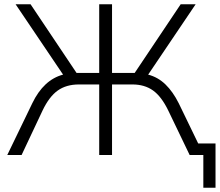

<svg xmlns="http://www.w3.org/2000/svg" viewBox="-20 -725 1028 898"><path d="M14 0 131 -242Q184 -352 275 -376L53 -705H123L338 -384H444V-705H504V-384H610L825 -705H895L673 -376Q719 -364 754 -330Q789 -296 816 -242L907 -54H988V153H931V0H867L767 -208Q735 -274 695.5 -302Q656 -330 599 -330H504V0H444V-330H349Q290 -330 250 -301.5Q210 -273 179 -208L81 0Z"/></svg>

Font: Nunito Sans Light
Style: Regular
Weight: 300
Designer: Vernon Adams
Foundry: Vernon Adams
Version: Version 3.101; ttfautohint (v1.8.4.7-5d5b);gftools[0.9.27]